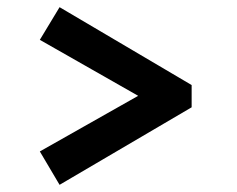

<svg xmlns="http://www.w3.org/2000/svg" viewBox="-20 -552 660 535"><path d="M146 -37 91 -130 365 -285 91 -441 146 -532 514 -315V-253Z"/></svg>

Font: Literata 7pt
Style: Bold
Weight: 700
Designer: Latin by Veronika Burian and Jose Scaglione. Greek by Irene Vlachou. Cyrillic by Vera Evstafieva.
Foundry: TypeTogether
Version: Version 3.002